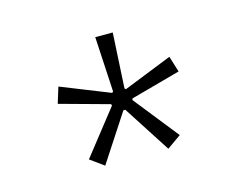

<svg xmlns="http://www.w3.org/2000/svg" viewBox="-58 -728 611 488"><g transform="rotate(-15 248.0 -484.0)"><path d="M129 -349 221 -466 220 -470 89 -506 102 -548 230 -497 233 -500 225 -645H271L263 -500L266 -497L394 -548L407 -506L276 -470L275 -466L368 -349L331 -323L251 -447H246L165 -323Z"/></g></svg>

Font: Athiti Light
Style: Regular
Weight: 300
Designer: CadsonDemak Team
Foundry: CadsonDemak
Version: Version 1.033